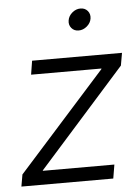

<svg xmlns="http://www.w3.org/2000/svg" viewBox="-52 -764 589 806"><g transform="rotate(-5 242.0 -361.5)"><path d="M5.4 0 14.2 -50.3 382.8 -461.9 383.3 -464.4H86.9L96.2 -522.5H475.1L465.8 -469.7L101.1 -60.1L100.6 -58.1H402.3L392.6 0ZM302.2 -631.8Q283.2 -631.8 272 -645.3Q260.7 -658.7 263.7 -677.2Q266.6 -696.3 282.5 -709.7Q298.3 -723.1 317.4 -723.1Q336.4 -723.1 347.7 -709.7Q358.9 -696.3 356 -677.2Q353 -658.7 337.2 -645.3Q321.3 -631.8 302.2 -631.8Z"/></g></svg>

Font: Inter 28pt Light
Style: Italic
Weight: 300
Italic angle: -9.3988°
Designer: Rasmus Andersson
Foundry: rsms
Version: Version 4.001;git-66647c0bb